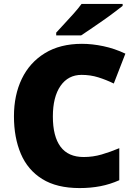

<svg xmlns="http://www.w3.org/2000/svg" viewBox="-20 -947 689 977"><path d="M395 -566Q327 -566 288 -510Q249 -454 249 -354Q249 -253 288 -200.5Q327 -148 406 -148Q453 -148 497.5 -161Q542 -174 587 -193V-30Q540 -9 490.5 0.5Q441 10 385 10Q269 10 195 -36Q121 -82 86 -164.5Q51 -247 51 -355Q51 -463 91 -546Q131 -629 208.5 -676.5Q286 -724 397 -724Q449 -724 506 -712Q563 -700 618 -674L559 -522Q520 -541 480 -553.5Q440 -566 395 -566ZM604 -917Q586 -903 559 -882.5Q532 -862 501 -840.5Q470 -819 441.5 -799.5Q413 -780 393 -767H266V-781Q283 -800 307 -825.5Q331 -851 355 -878Q379 -905 395 -927H604Z"/></svg>

Font: Noto Sans Syriac Eastern Black
Style: Regular
Weight: 900
Designer: Patrick Giasson and the Monotype Design Team
Foundry: Monotype Imaging Inc.
Version: Version 3.001; ttfautohint (v1.8.4.7-5d5b)